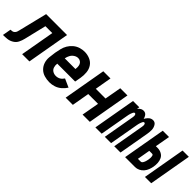

<svg xmlns="http://www.w3.org/2000/svg" viewBox="100 -1389 2247 2247"><g transform="rotate(45 1224.0 -265.0)"><path d="M-52 0 -33 -106Q-19 -106 -4.5 -108.5Q10 -111 21.5 -122Q33 -133 38 -147Q43 -161 46 -175L133 -530H479L386 0H266L341 -424H227L161 -150Q153 -115 136.5 -81.5Q120 -48 87 -28Q54 -8 18.5 -4Q-17 0 -52 0Z M724 8Q680 8 639 -4Q598 -16 568.5 -44.5Q539 -73 525.5 -113Q512 -153 516 -197Q520 -241 527 -285Q534 -322 542.5 -358.5Q551 -395 571 -429Q591 -463 622 -489Q653 -515 690.5 -526.5Q728 -538 764 -538Q810 -538 852.5 -520Q895 -502 919.5 -465.5Q944 -429 948.5 -382Q953 -335 945 -289L931 -212H635V-210Q631 -181 639.5 -154Q648 -127 671.5 -112.5Q695 -98 724 -98Q786 -98 822 -154L927 -107Q905 -72 872.5 -44.5Q840 -17 801.5 -4.5Q763 8 724 8ZM653 -318H830Q832 -334 832 -350Q832 -371 825 -390Q818 -409 801 -420.5Q784 -432 763 -432Q736 -432 711 -415.5Q686 -399 672.5 -373.5Q659 -348 654 -322Z M986 0 1079 -530H1198L1162 -323H1323L1360 -530H1479L1386 0H1266L1305 -217H1143L1105 0Z M1478 0 1571 -530H1675L1669 -497Q1673 -503 1678 -508Q1705 -538 1740 -538Q1774 -538 1792 -508Q1803 -490 1807 -470Q1818 -490 1834 -508Q1861 -538 1896 -538Q1930 -538 1947.5 -508Q1965 -478 1965.5 -444.5Q1966 -411 1960 -376L1894 0H1790L1859 -394Q1861 -405 1861 -415Q1861 -425 1857 -435.5Q1853 -446 1843 -446Q1831 -446 1824 -432Q1817 -418 1813 -406Q1809 -394 1806 -382Q1803 -370 1801 -357L1738 0H1634L1703 -394Q1705 -405 1705 -415Q1705 -425 1701 -435.5Q1697 -446 1687 -446Q1675 -446 1668 -432Q1661 -418 1657 -406Q1653 -394 1650 -382Q1647 -370 1645 -357L1582 0Z M1970 0 2063 -530H2167L2134 -345H2164Q2198 -345 2227.5 -329.5Q2257 -314 2271.5 -285.5Q2286 -257 2288 -223Q2290 -189 2284 -155Q2279 -128 2268.5 -100.5Q2258 -73 2238 -49.5Q2218 -26 2190.5 -13Q2163 0 2135 0ZM2298 0 2391 -530H2495L2402 0ZM2090 -92H2135Q2151 -92 2161 -108.5Q2171 -125 2175.5 -140.5Q2180 -156 2183 -171.5Q2186 -187 2186.5 -202.5Q2187 -218 2183.5 -235Q2180 -252 2164 -252H2118Z"/></g></svg>

Font: Iosevka SS08
Style: Bold Italic
Weight: 700
Italic angle: -10°
Monospace: yes
Designer: Belleve Invis
Foundry: Belleve Invis
Version: 2.1.0; ttfautohint (v1.8.2)